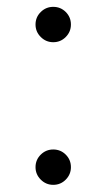

<svg xmlns="http://www.w3.org/2000/svg" viewBox="-20 -529 308 555"><path d="M133.9 5.3Q112.9 5.3 97.8 -9.8Q82.7 -24.9 82.7 -45.8Q82.7 -67.1 97.8 -82Q112.9 -96.9 133.9 -96.9Q155.2 -96.9 170.1 -82Q185 -67.1 185 -45.8Q185 -24.9 170.1 -9.8Q155.2 5.3 133.9 5.3ZM133.9 -407Q112.9 -407 97.8 -422.1Q82.7 -437.1 82.7 -458.1Q82.7 -479.4 97.8 -494.3Q112.9 -509.2 133.9 -509.2Q155.2 -509.2 170.1 -494.3Q185 -479.4 185 -458.1Q185 -437.1 170.1 -422.1Q155.2 -407 133.9 -407Z"/></svg>

Font: Inter UI Light
Style: Regular
Weight: 300
Designer: Rasmus Andersson
Foundry: rsms
Version: 3.2;8d6f07862